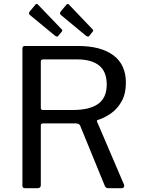

<svg xmlns="http://www.w3.org/2000/svg" viewBox="-20 -982 736 1002"><path d="M627 -19Q630 -12 626.5 -6Q623 0 616 0H543Q532 0 527 -12L398 -327Q393 -338 374 -338H205Q198 -338 195.5 -335Q193 -332 193 -327V-16Q193 0 176 0H111Q103 0 100 -3.5Q97 -7 97 -13V-728Q97 -742 109 -742H388Q506 -742 571.5 -693.5Q637 -645 637 -550Q637 -493 615 -453.5Q593 -414 559.5 -390.5Q526 -367 491 -356Q483 -355 487 -346L627 -19ZM360 -408Q448 -408 492.5 -440Q537 -472 537 -541Q537 -608 497.5 -640Q458 -672 383 -672H207Q193 -672 193 -661V-421Q193 -408 202 -408H360ZM165 -958Q172 -965 178 -958L302 -829Q309 -823 301 -815L285 -796Q282 -791 278 -791Q274 -791 268 -795L138 -902Q131 -908 131 -912Q131 -916 135 -922ZM327 -958Q334 -965 340 -958L463 -829Q470 -823 462 -815L447 -796Q444 -791 440 -791Q436 -791 429 -795L300 -902Q293 -908 293 -912Q293 -916 297 -922Z"/></svg>

Font: Libre Franklin Thin
Style: Regular
Weight: 400
Version: Version 3.000